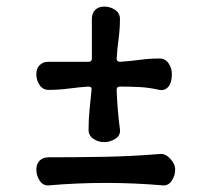

<svg xmlns="http://www.w3.org/2000/svg" viewBox="-20 -631 632 581"><path d="M258 -574Q258 -591 268 -601Q278 -611 295 -611H296Q314 -611 328.5 -601Q343 -591 343 -574Q343 -544 339 -514.5Q335 -485 333 -454Q333 -444 343 -444Q374 -446 403.5 -450Q433 -454 463 -454Q480 -454 490 -439.5Q500 -425 500 -407V-406Q500 -381 489.5 -368.5Q479 -356 462 -359Q432 -366 403 -367.5Q374 -369 343 -369Q333 -369 333 -359Q334 -329 336.5 -299Q339 -269 343 -239Q345 -221 329 -211Q313 -201 296 -201H295Q277 -201 262.5 -211Q248 -221 248 -238Q248 -269 251 -299Q254 -329 257 -359Q259 -369 247 -369Q218 -367 188 -363Q158 -359 127 -359Q110 -359 100 -373.5Q90 -388 90 -406V-407Q90 -424 100 -434Q110 -444 127 -444Q158 -444 188 -444Q218 -444 248 -444Q258 -444 258 -454Q258 -485 258 -514.5Q258 -544 258 -574ZM510 -117Q510 -100 500 -84.5Q490 -69 473 -70Q300 -85 127 -70Q110 -69 100 -84.5Q90 -100 90 -117V-118Q90 -135 100 -145Q110 -155 127 -155Q211 -155 295 -156.5Q379 -158 463 -165Q480 -167 495 -151Q510 -135 510 -118Z"/></svg>

Font: Winky Sans Medium
Style: Regular
Weight: 500
Designer: Simon Atzbach
Foundry: typofactur
Version: Version 1.205